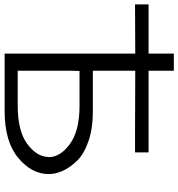

<svg xmlns="http://www.w3.org/2000/svg" viewBox="8 -800 790 851"><g transform="rotate(90 403.5 -375.0)"><path d="M-2 -578V-638H216V-750H292V-638H654V-578H576L292 -579V-391H474Q548 -391 604.5 -371.5Q661 -352 691 -321Q721 -290 735.5 -258Q750 -226 750 -195Q750 -120 678 -60Q606 0 470 0H216V-579Q179 -579 106.5 -578.5Q34 -578 -2 -578ZM292 -58H446Q558 -58 614.5 -99Q671 -140 674 -190Q675 -191 675 -195Q675 -247 616.5 -289.5Q558 -332 447 -332H293Q293 -326 292.5 -312Q292 -298 292 -292Z"/></g></svg>

Font: Coval
Style: ExtraLight
Weight: 250
Foundry: Context Ltd
Version: Version 001.000